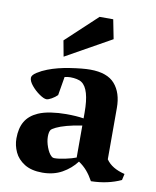

<svg xmlns="http://www.w3.org/2000/svg" viewBox="-82 -778 694 854"><g transform="rotate(10 264.5 -350.5)"><path d="M102.1 -242.2Q126.5 -252.9 159.4 -257.8Q192.4 -262.7 227.5 -262.7Q273.9 -262.7 306.6 -257.3V-283.7Q306.6 -390.1 268.6 -415.5Q260.3 -421.4 246.3 -424.3Q232.4 -427.2 217.3 -427.2Q204.1 -427.2 191.4 -423.8L177.2 -339.8Q166.5 -329.1 151.9 -320.8Q137.2 -312.5 128.9 -312.5Q117.2 -312.5 96.7 -326.7Q76.2 -340.8 60.3 -360.1Q44.4 -379.4 44.4 -394.5Q44.4 -406.7 64.9 -419.9Q85.4 -433.1 109.9 -442.4Q152.8 -459 208.7 -467.5Q264.6 -476.1 298.3 -476.1Q375.5 -476.1 409.9 -436.5Q444.3 -397 444.3 -329.1V-96.7Q457.5 -77.6 478.3 -65.2Q499 -52.7 528.8 -45.4L522.5 -17.1Q462.9 10.7 387.2 12.2Q373.5 -12.7 357.7 -31.2Q341.8 -49.8 319.8 -64.5Q294.4 -30.8 256.1 -9.3Q217.8 12.2 167 12.2Q117.7 12.2 86.4 -7.3Q55.2 -26.9 41.5 -56.6Q27.8 -86.4 27.8 -117.7Q27.8 -164.6 45.7 -194.8Q63.5 -225.1 102.1 -242.2ZM210 -60.5Q229 -60.5 258.5 -66.9Q288.1 -73.2 306.6 -80.6V-225.1Q267.6 -219.2 238.3 -211.2Q209 -203.1 192.1 -194.8Q175.3 -186.5 170.9 -181.2Q164.1 -171.9 164.1 -149.9Q164.1 -127.9 173.6 -102.5Q183.1 -77.1 195.3 -66.4Q200.7 -60.5 210 -60.5ZM298.3 -714.4H359.9L377 -627.4L171.4 -512.2L158.2 -583.5Z"/></g></svg>

Font: Vesper Libre
Style: Bold
Weight: 700
Designer: Robert Keller & Kimya Gandhi
Foundry: Mota Italic
Version: Version 1.058